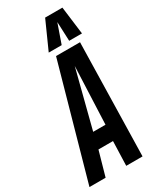

<svg xmlns="http://www.w3.org/2000/svg" viewBox="-264 -978 846 1040"><g transform="rotate(-30 159.0 -457.5)"><path d="M-34 0 164 -705H314L298 0H196L201 -152H110L67 0ZM133 -249H210L225 -608ZM139 -741 217 -915H325L347 -741H267L262 -861L220 -741Z"/></g></svg>

Font: Georama ExtraCondensed SemiBold
Style: Italic
Weight: 600
Width: 2
Italic angle: -9°
Designer: Jean-Baptiste Levee
Foundry: Production Type
Version: Version 1.000